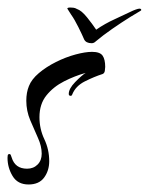

<svg xmlns="http://www.w3.org/2000/svg" viewBox="-21 -454 396 511"><path d="M55 37Q26 37 12.5 14.5Q-1 -8 -1 -34Q-1 -36 -0.5 -40Q0 -44 4 -44Q7 -44 8 -40.5Q9 -37 10 -35Q19 -5 51 -5Q68 -5 79 -16Q90 -27 90 -45Q90 -65 80 -87Q70 -109 59.5 -134Q49 -159 49 -186Q49 -208 56 -225Q63 -243 82.5 -259.5Q102 -276 128 -289Q154 -302 180 -309Q206 -316 224 -316Q245 -316 252 -306Q259 -296 259 -276Q259 -272 258 -265.5Q257 -259 252 -257Q230 -250 205 -237.5Q180 -225 171 -202Q170 -199 167 -199Q162 -199 162 -204Q162 -218 179 -235.5Q196 -253 207 -260Q178 -252 149.5 -237.5Q121 -223 102.5 -200Q84 -177 84 -142Q84 -111 97 -83.5Q110 -56 110 -25Q110 0 96.5 18.5Q83 37 55 37ZM223 -339Q208 -339 203 -349Q198 -361 187.5 -382Q177 -403 169 -414Q166 -419 162 -425Q158 -431 158 -432Q160 -434 165 -434Q169 -434 174 -433.5Q179 -433 184 -430Q196 -426 210.5 -408Q225 -390 235 -375Q258 -391 284.5 -403Q311 -415 325 -422Q333 -426 340 -428.5Q347 -431 350 -431Q355 -431 355 -427Q355 -426 346 -421Q337 -416 326 -409Q302 -394 277.5 -377Q253 -360 234 -344Q229 -339 223 -339Z"/></svg>

Font: Caramel
Style: Regular
Weight: 400
Designer: Robert E. Leuschke
Foundry: Robert E. Leuschke
Version: Version 1.010